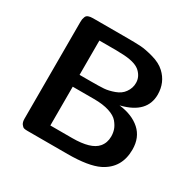

<svg xmlns="http://www.w3.org/2000/svg" viewBox="-152 -858 1036 1022"><g transform="rotate(30 366.5 -347.0)"><path d="M90.8 -47.9V-641.1Q90.8 -653.3 91.8 -659.2Q92.8 -665 96.4 -675Q100.1 -685.1 111.1 -689.5Q122.1 -693.8 139.2 -693.8H351.1Q401.9 -693.8 432.9 -691.9Q463.9 -689.9 512 -676.5Q560.1 -663.1 588.9 -636.2Q640.6 -588.4 641.1 -514.2Q641.1 -400.4 498 -363.8Q494.1 -362.8 493.2 -362.8Q575.2 -353 623 -310.1Q670.9 -267.1 670.9 -192.9Q670.9 -79.1 574.2 -30.8Q511.2 0 382.8 0H136.2Q124 0 116 -2Q107.9 -3.9 99.4 -15.4Q90.8 -26.9 90.8 -47.9ZM228 -85.9H361.8Q477.1 -85.9 515.1 -130.9Q538.1 -157.7 538.1 -196.8Q538.1 -218.8 531.5 -238.3Q524.9 -257.8 507.6 -278.8Q490.2 -299.8 452.1 -312Q414.1 -324.2 358.9 -324.2H228ZM228 -397H295.9Q349.1 -397 377 -398.9Q404.8 -400.9 439 -413.3Q473.1 -425.8 490.2 -450.2Q510.3 -478 509.8 -509.8Q509.8 -545.9 481.4 -573.5Q453.1 -601.1 382.8 -606Q348.6 -607.9 331.1 -607.9H228Z"/></g></svg>

Font: CMU Sans Serif
Style: Bold
Weight: 700
Version: Version 0.7.0